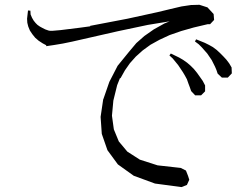

<svg xmlns="http://www.w3.org/2000/svg" viewBox="-20 -761 1040 793"><path d="M756.8 -34.2 761.7 -18.6 752 2.9 729.5 11.7 620.1 -2.9 532.2 -35.2 466.8 -82 423.8 -140.6 400.4 -208 395.5 -278.3 406.2 -350.6 407.2 -352.5 431.6 -422.9 465.8 -489.3 512.7 -546.9 543 -583 576.2 -612.3 615.2 -639.6 659.2 -664.1 680.7 -672.9 590.8 -658.2 465.8 -631.8 277.3 -588.9 239.3 -581.1 204.1 -575.2 170.9 -570.3V-574.2L156.2 -582L139.6 -592.8L125 -605.5L113.3 -620.1L103.5 -634.8L96.7 -651.4L92.8 -667L91.8 -683.6L93.8 -701.2L95.7 -717.8L105.5 -716.8L106.4 -701.2L112.3 -687.5L119.1 -675.8L127 -666L134.8 -658.2L144.5 -651.4L155.3 -645.5L167 -639.6L180.7 -634.8L186.5 -633.8H197.3L230.5 -636.7L309.6 -646.5L352.5 -652.3V-654.3L505.9 -683.6L630.9 -710.9L683.6 -723.6L729.5 -734.4L768.6 -740.2L803.7 -741.2L836.9 -730.5L862.3 -703.1L864.3 -678.7L847.7 -661.1H837.9L780.3 -647.5L728.5 -632.8L680.7 -616.2L638.7 -596.7L601.6 -576.2L569.3 -552.7L541 -527.3L516.6 -500L496.1 -470.7L477.5 -437.5L475.6 -438.5L463.9 -409.2L448.2 -345.7L442.4 -283.2L450.2 -226.6L470.7 -176.8L505.9 -134.8L557.6 -101.6L630.9 -78.1L726.6 -67.4L748 -56.6ZM757.8 -417 752 -433.6 744.1 -448.2 735.4 -462.9 715.8 -492.2 693.4 -519.5 679.7 -532.2 685.5 -540 719.7 -523.4 736.3 -513.7 752.9 -502 767.6 -489.3 781.2 -475.6 793.9 -460 805.7 -443.4 817.4 -426.8 827.1 -408.2V-383.8L810.5 -367.2H786.1L769.5 -384.8L763.7 -401.4ZM868.2 -485.4 854.5 -512.7 835.9 -540 813.5 -565.4 800.8 -578.1 785.2 -589.8 790 -598.6 826.2 -584 843.8 -575.2 859.4 -566.4 875 -554.7 888.7 -542 902.3 -528.3 915 -514.6 926.8 -499 936.5 -482.4 937.5 -458 920.9 -440.4H896.5L878.9 -457L874 -471.7Z"/></svg>

Font: Kurinto Seri
Style: Regular
Weight: 400
Designer: Kurinto was developed by Clint Goss from a range of fonts that are compatible with the SIL Open Font License Version 1.1
Foundry: Clinton F. Goss
Version: Version 2.196; July 25, 2020